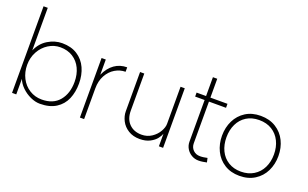

<svg xmlns="http://www.w3.org/2000/svg" viewBox="-84 -1138 2477 1542"><g transform="rotate(20 1155.0 -367.0)"><path d="M515 -254Q515 -318 491 -368.5Q467 -419 421.5 -448Q376 -477 314 -477Q260 -477 213 -447.5Q166 -418 138 -367Q110 -316 110 -254Q110 -192 136 -141Q162 -90 209 -60.5Q256 -31 314 -31Q412 -31 463.5 -93Q515 -155 515 -254ZM553 -254Q553 -180 528 -121.5Q503 -63 449 -28.5Q395 6 312 6Q273 6 231 -13Q189 -32 156 -64Q123 -96 109 -133V0H73V-740H109V-376Q138 -443 196 -478Q254 -513 317 -513Q394 -513 447 -478.5Q500 -444 526.5 -385.5Q553 -327 553 -254Z M872 -509V-471Q825 -471 783 -446Q741 -421 715 -373.5Q689 -326 689 -263V0H653V-509H689V-379Q718 -443 764.5 -476Q811 -509 872 -509Z M1164 -40Q1212 -40 1249.5 -65Q1287 -90 1307.5 -126Q1328 -162 1328 -192V-509H1364V0H1328V-107Q1322 -89 1303.5 -64.5Q1285 -40 1249 -21Q1213 -2 1161 -2Q1105 -2 1064 -27.5Q1023 -53 1002.5 -93Q982 -133 982 -174V-509H1018V-192Q1018 -121 1058 -80.5Q1098 -40 1164 -40Z M1665 -1Q1633 -1 1605.5 -17Q1578 -33 1562 -60Q1546 -87 1546 -119V-670H1583V-119Q1583 -84 1606 -61Q1629 -38 1665 -38Q1681 -38 1697.5 -40.5Q1714 -43 1727 -46L1735 -10Q1721 -7 1702.5 -4Q1684 -1 1665 -1ZM1465 -509H1729V-475H1465Z M2219 -254Q2219 -317 2194.5 -367Q2170 -417 2124 -445.5Q2078 -474 2015 -474Q1952 -474 1906.5 -445.5Q1861 -417 1837 -367Q1813 -317 1813 -254Q1813 -191 1837 -141Q1861 -91 1907 -62.5Q1953 -34 2015 -34Q2077 -34 2123.5 -62.5Q2170 -91 2194.5 -141Q2219 -191 2219 -254ZM2257 -254Q2257 -184 2228.5 -125.5Q2200 -67 2145 -32.5Q2090 2 2015 2Q1941 2 1886.5 -32.5Q1832 -67 1803.5 -125.5Q1775 -184 1775 -254Q1775 -325 1803.5 -383Q1832 -441 1886 -475.5Q1940 -510 2015 -510Q2090 -510 2145 -475.5Q2200 -441 2228.5 -383Q2257 -325 2257 -254Z"/></g></svg>

Font: SUIT Variable
Style: Regular
Weight: 400
Designer: Sunn Youn; Korean Glyphs from Source Han Sans (Sandoll Communications; Soo-young Jang, Joo-yeon Kang)
Foundry: Sunn
Version: Version 1.150;FEAKit 1.0